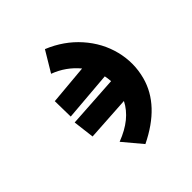

<svg xmlns="http://www.w3.org/2000/svg" viewBox="-139 -683 877 879"><g transform="rotate(-30 300.0 -243.0)"><path d="M400 -159.5 194.5 -90.5 155.5 -187 394.5 -267.5Q387.5 -287.5 380.5 -301L153.5 -219.5L125.5 -317L308.5 -384Q248 -427 173.5 -434L205.5 -546Q299.5 -534 373.2 -485.2Q447 -436.5 488 -362.8Q529 -289 529 -205.5Q529 -63 386.5 60.5L289.5 -7.5Q336.5 -41.5 363.8 -79.2Q391 -117 400 -159.5Z"/></g></svg>

Font: JuliaMono Black
Style: Regular
Weight: 900
Monospace: yes
Designer: cormullion
Foundry: corm
Version: Version 0.054; ttfautohint (v1.8.4)